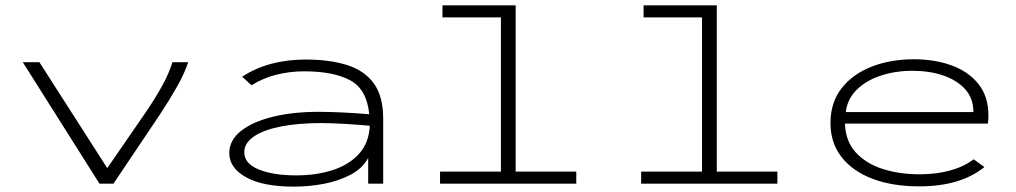

<svg xmlns="http://www.w3.org/2000/svg" viewBox="-20 -685 3790 716"><path d="M351 0 65 -453H127L380 -58L524 -267Q560 -320 585.5 -366.5Q611 -413 623 -453H682Q668 -411 640 -361.5Q612 -312 575 -256L403 0Z M1076 11Q960 11 897.5 -24Q835 -59 835 -114Q835 -162 878.5 -196.5Q922 -231 997 -249.5Q1072 -268 1168 -268Q1207 -268 1259 -265.5Q1311 -263 1357 -259Q1348 -352 1286 -385.5Q1224 -419 1114 -419Q1061 -419 1011 -406.5Q961 -394 918 -367L883 -399Q981 -463 1120 -463Q1209 -463 1274 -442.5Q1339 -422 1374 -374Q1409 -326 1409 -242V0H1353V-96Q1332 -57 1287.5 -33.5Q1243 -10 1187.5 0.5Q1132 11 1076 11ZM891 -117Q891 -75 945 -53Q999 -31 1085 -31Q1159 -31 1220 -50.5Q1281 -70 1318.5 -111Q1356 -152 1359 -216Q1318 -220 1266.5 -223Q1215 -226 1177 -226Q1093 -226 1028.5 -213.5Q964 -201 927.5 -176.5Q891 -152 891 -117Z M1621 0V-45H1848V-620H1630V-665H1903V-45H2129V0Z M2371 0V-45H2598V-620H2380V-665H2653V-45H2879V0Z M3408 10Q3309 10 3234.5 -18Q3160 -46 3118.5 -99Q3077 -152 3077 -226Q3077 -303 3118.5 -356Q3160 -409 3230.5 -436.5Q3301 -464 3388 -464Q3466 -464 3529 -441Q3592 -418 3629 -371.5Q3666 -325 3666 -254Q3666 -246 3665.5 -239Q3665 -232 3664 -224H3131Q3133 -159 3171 -117Q3209 -75 3271.5 -55Q3334 -35 3410 -35Q3471 -35 3522.5 -49Q3574 -63 3611 -91L3651 -62Q3562 10 3408 10ZM3134 -267H3610Q3610 -318 3579.5 -352Q3549 -386 3497.5 -403.5Q3446 -421 3383 -421Q3319 -421 3264.5 -403Q3210 -385 3175 -350.5Q3140 -316 3134 -267Z"/></svg>

Font: Inconsolata ExtraExpanded Light
Style: Regular
Weight: 300
Width: 8
Monospace: yes
Designer: Raph Levien, Cyreal, Brenton Simpson
Foundry: Raph Levien, Cyreal, Google
Version: Version 3.001; ttfautohint (v1.8.2.53-6de2)